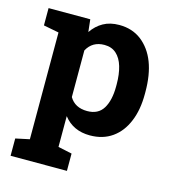

<svg xmlns="http://www.w3.org/2000/svg" viewBox="-110 -628 825 921"><g transform="rotate(15 302.5 -167.5)"><path d="M238.3 102.5 307.1 117.2V203.1H27.3V117.2L96.2 102.5V-427.7L20 -442.4V-528.3H227.1L233.9 -466.8Q257.3 -501 290.5 -519.5Q323.7 -538.1 369.6 -538.1Q433.1 -538.1 479 -503.4Q572.8 -430.7 572.8 -259.8V-249.5Q572.8 -170.4 548.8 -113.3Q524.9 -54.7 479 -22.2Q433.1 10.3 368.7 10.3Q285.2 10.3 238.3 -50.3ZM326.2 -99.1Q380.9 -99.1 405.5 -139.6Q430.2 -180.2 430.2 -249.5V-259.8Q430.2 -309.6 418.9 -347.7Q407.7 -385.3 384.5 -406.2Q361.3 -427.2 325.2 -427.2Q265.6 -427.2 238.3 -376.5V-145Q265.1 -99.1 326.2 -99.1Z"/></g></svg>

Font: Battambang
Style: Bold
Weight: 700
Designer: Danh Hong
Version: Version 8.002; ttfautohint (v1.8.3)